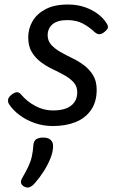

<svg xmlns="http://www.w3.org/2000/svg" viewBox="-20 -539 519 850"><path d="M214 19Q171 19 133 5.5Q95 -8 66.5 -29.5Q38 -51 22 -75Q15 -84 15.5 -95.5Q16 -107 29 -118Q42 -129 53 -130.5Q64 -132 74 -120Q99 -90 136 -70Q173 -50 214 -50Q249 -50 272.5 -59Q296 -68 309 -86Q322 -104 322 -130Q322 -157 306 -174.5Q290 -192 266 -205.5Q242 -219 213.5 -232.5Q185 -246 161 -264Q137 -282 121 -308Q105 -334 105 -374Q105 -412 124 -445Q143 -478 182 -498.5Q221 -519 280 -519Q323 -519 356.5 -507Q390 -495 413.5 -477Q437 -459 449 -440Q458 -428 458 -419Q458 -410 443 -398Q431 -388 421 -387.5Q411 -387 400 -396Q376 -419 347 -434.5Q318 -450 278 -450Q234 -450 212.5 -431.5Q191 -413 191 -383Q191 -358 207 -340.5Q223 -323 247.5 -309Q272 -295 300 -281.5Q328 -268 352 -250Q376 -232 392 -206Q408 -180 408 -141Q408 -88 383 -52Q358 -16 314.5 1.5Q271 19 214 19ZM87 287Q75 280 73 270.5Q71 261 79 248Q95 220 105.5 198Q116 176 121 153.5Q126 131 128 101Q130 84 141 77Q152 70 171 70Q194 70 205 81Q216 92 215 111Q214 136 202.5 164Q191 192 173.5 219.5Q156 247 135 271Q123 285 111.5 289.5Q100 294 87 287Z"/></svg>

Font: Playwrite AT
Style: Italic
Weight: 400
Italic angle: -13.0072°
Designer: Veronika Burian, José Scaglione
Foundry: TypeTogether
Version: Version 1.002